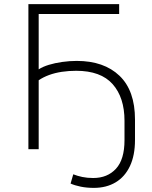

<svg xmlns="http://www.w3.org/2000/svg" viewBox="-20 -725 738 933"><path d="M436 188Q401 188 372 182Q343 176 323 167L336 122Q356 130 380 135Q404 140 433 140Q502 140 543.5 95Q585 50 585 -44V-138Q585 -251 527.5 -316Q470 -381 350 -381Q314 -381 280.5 -376Q247 -371 218.5 -360.5Q190 -350 168 -335V0H118V-705H559V-657H168V-388Q188 -401 217.5 -410Q247 -419 282.5 -424Q318 -429 353 -429Q485 -429 560.5 -357Q636 -285 636 -144V-45Q636 30 611.5 82Q587 134 542 161Q497 188 436 188Z"/></svg>

Font: Nunito Sans 7pt ExtraLight
Style: Regular
Weight: 250
Designer: Vernon Adams
Foundry: Vernon Adams
Version: Version 3.101;gftools[0.9.27]